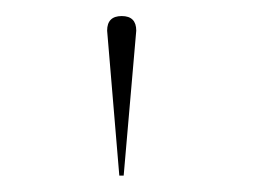

<svg xmlns="http://www.w3.org/2000/svg" viewBox="-20 -726 320 238"><path d="M133.3 -508.3H127.9L112.8 -688Q112.8 -706.1 130.9 -706.1Q148.9 -706.1 148.9 -688Z"/></svg>

Font: Fortheenas_01
Style: Regular
Weight: 100
Designer: Situjuh Nazara
Version: Version 1.10 September 8, 2014